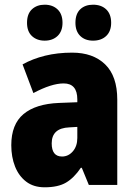

<svg xmlns="http://www.w3.org/2000/svg" viewBox="-20 -787 573 817"><path d="M287 -563Q376 -563 427.5 -513Q479 -463 479 -363V0H358L328 -73H324Q295 -30 261 -10Q227 10 170 10Q123 10 91.5 -14Q60 -38 44 -78.5Q28 -119 28 -169Q28 -258 80 -301.5Q132 -345 231 -349L309 -352V-364Q309 -432 251 -432Q199 -432 122 -391L76 -513Q119 -537 172 -550Q225 -563 287 -563ZM275 -245Q200 -242 200 -177Q200 -121 244 -121Q271 -121 290 -143Q309 -165 309 -200V-247ZM95 -690Q95 -728 116 -747.5Q137 -767 170 -767Q204 -767 225 -747Q246 -727 246 -690Q246 -654 225 -634Q204 -614 170 -614Q137 -614 116 -633.5Q95 -653 95 -690ZM301 -690Q301 -728 321.5 -747.5Q342 -767 376 -767Q411 -767 432 -747Q453 -727 453 -690Q453 -654 432 -634Q411 -614 376 -614Q342 -614 321.5 -634Q301 -654 301 -690Z"/></svg>

Font: Noto Sans Malayalam Condensed Black
Style: Regular
Weight: 900
Width: 3
Designer: Jelle Bosma - Monotype Design Team
Foundry: Monotype Imaging Inc.
Version: Version 2.104; ttfautohint (v1.8.4.7-5d5b)